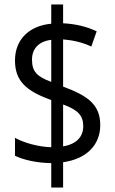

<svg xmlns="http://www.w3.org/2000/svg" viewBox="-20 -780 512 858"><path d="M209 -51V58H262V-55C368 -70 428 -133 428 -221C428 -312 373 -352 262 -393V-604C309 -600 350 -590 388 -572L412 -640C368 -661 319 -673 262 -676V-760H209V-674C111 -665 47 -604 47 -510C47 -420 94 -374 209 -333V-122C149 -124 87 -142 47 -164V-84C86 -65 145 -52 209 -51ZM209 -602V-414C144 -438 123 -461 123 -514C123 -561 152 -595 209 -602ZM262 -126V-313C328 -289 352 -264 352 -216C352 -170 323 -136 262 -126Z"/></svg>

Font: Noto Sans Ethiopic Condensed
Style: Regular
Weight: 400
Width: 3
Designer: Monotype Design Team
Foundry: Monotype Imaging Inc.
Version: Version 2.102